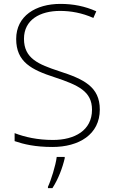

<svg xmlns="http://www.w3.org/2000/svg" viewBox="-20 -744 584 985"><path d="M492 -182C492 -299 410 -338 283 -379C177 -414 103 -444 103 -545C103 -643 186 -688 288 -688C343 -688 400 -678 459 -652L474 -686C416 -712 356 -724 290 -724C163 -724 63 -662 63 -544C63 -426 142 -386 259 -348C383 -307 452 -275 452 -181C452 -75 363 -26 252 -26C172 -26 107 -41 55 -61V-20C102 -4 160 10 249 10C385 10 492 -54 492 -182ZM312 68V61H271C266 104 241 183 226 214V221H249C279 175 301 116 312 68Z"/></svg>

Font: Noto Sans Myanmar UI ExtraLight
Style: Regular
Weight: 200
Designer: Monotype Design Team
Foundry: Monotype Imaging Inc.
Version: Version 2.103